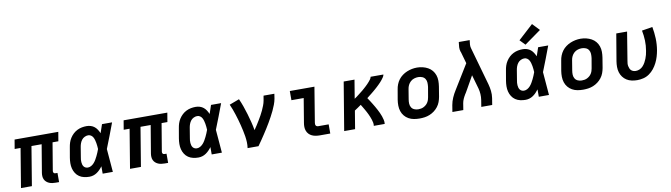

<svg xmlns="http://www.w3.org/2000/svg" viewBox="-38 -1431 7275 2081"><g transform="rotate(-10 3600.0 -390.5)"><path d="M450 8Q431 8 412.5 5.5Q394 3 377.5 -4Q361 -11 347.5 -23Q334 -35 326.5 -51.5Q319 -68 318 -87Q317 -106 320 -124L371 -429H259L188 0H68L139 -429H74L91 -530H572L555 -429H491L440 -124Q439 -118 440 -112Q441 -106 444.5 -101.5Q448 -97 454 -95Q460 -93 467 -93H486V8Z M821 8Q791 8 762 1.5Q733 -5 709.5 -21Q686 -37 670.5 -61.5Q655 -86 648 -114Q641 -142 641.5 -172.5Q642 -203 647 -233L666 -343Q670 -369 678 -394Q686 -419 701 -442.5Q716 -466 736.5 -485Q757 -504 781.5 -516Q806 -528 832 -533Q858 -538 884 -538Q908 -538 930.5 -531Q953 -524 970.5 -509.5Q988 -495 1000 -476Q1012 -457 1021 -436Q1029 -459 1037 -482.5Q1045 -506 1053 -530H1164Q1138 -461 1112 -392.5Q1086 -324 1058 -255Q1064 -192 1068.5 -128Q1073 -64 1079 0H967Q967 -20 967 -40.5Q967 -61 967 -81Q954 -63 938 -46.5Q922 -30 903.5 -17.5Q885 -5 864 1.5Q843 8 821 8ZM821 -93Q841 -93 859 -103.5Q877 -114 890.5 -129.5Q904 -145 914 -162.5Q924 -180 933 -198Q942 -216 949.5 -234.5Q957 -253 964 -272Q963 -289 961.5 -306Q960 -323 957 -339.5Q954 -356 949.5 -372.5Q945 -389 937 -403.5Q929 -418 915 -427.5Q901 -437 884 -437Q864 -437 844.5 -427.5Q825 -418 812.5 -401.5Q800 -385 793 -365.5Q786 -346 783 -327L765 -217Q762 -203 761 -189.5Q760 -176 761 -162.5Q762 -149 765.5 -136.5Q769 -124 776.5 -114Q784 -104 796 -98.5Q808 -93 821 -93Z M1650 8Q1631 8 1612.5 5.5Q1594 3 1577.5 -4Q1561 -11 1547.5 -23Q1534 -35 1526.5 -51.5Q1519 -68 1518 -87Q1517 -106 1520 -124L1571 -429H1459L1388 0H1268L1339 -429H1274L1291 -530H1772L1755 -429H1691L1640 -124Q1639 -118 1640 -112Q1641 -106 1644.5 -101.5Q1648 -97 1654 -95Q1660 -93 1667 -93H1686V8Z M2021 8Q1991 8 1962 1.5Q1933 -5 1909.5 -21Q1886 -37 1870.5 -61.5Q1855 -86 1848 -114Q1841 -142 1841.5 -172.5Q1842 -203 1847 -233L1866 -343Q1870 -369 1878 -394Q1886 -419 1901 -442.5Q1916 -466 1936.5 -485Q1957 -504 1981.5 -516Q2006 -528 2032 -533Q2058 -538 2084 -538Q2108 -538 2130.5 -531Q2153 -524 2170.5 -509.5Q2188 -495 2200 -476Q2212 -457 2221 -436Q2229 -459 2237 -482.5Q2245 -506 2253 -530H2364Q2338 -461 2312 -392.5Q2286 -324 2258 -255Q2264 -192 2268.5 -128Q2273 -64 2279 0H2167Q2167 -20 2167 -40.5Q2167 -61 2167 -81Q2154 -63 2138 -46.5Q2122 -30 2103.5 -17.5Q2085 -5 2064 1.5Q2043 8 2021 8ZM2021 -93Q2041 -93 2059 -103.5Q2077 -114 2090.5 -129.5Q2104 -145 2114 -162.5Q2124 -180 2133 -198Q2142 -216 2149.5 -234.5Q2157 -253 2164 -272Q2163 -289 2161.5 -306Q2160 -323 2157 -339.5Q2154 -356 2149.5 -372.5Q2145 -389 2137 -403.5Q2129 -418 2115 -427.5Q2101 -437 2084 -437Q2064 -437 2044.5 -427.5Q2025 -418 2012.5 -401.5Q2000 -385 1993 -365.5Q1986 -346 1983 -327L1965 -217Q1962 -203 1961 -189.5Q1960 -176 1961 -162.5Q1962 -149 1965.5 -136.5Q1969 -124 1976.5 -114Q1984 -104 1996 -98.5Q2008 -93 2021 -93Z M2562 0Q2567 -33 2565.5 -66Q2564 -99 2559 -131Q2554 -163 2547 -194.5Q2540 -226 2532.5 -257Q2525 -288 2516 -318.5Q2507 -349 2497.5 -379Q2488 -409 2477 -438.5Q2466 -468 2453 -497L2562 -538Q2581 -496 2596.5 -452Q2612 -408 2625.5 -362.5Q2639 -317 2650.5 -271.5Q2662 -226 2670 -179Q2686 -202 2701.5 -226Q2717 -250 2731.5 -274.5Q2746 -299 2760 -323.5Q2774 -348 2785.5 -373.5Q2797 -399 2807 -424.5Q2817 -450 2822 -477L2831 -530H2950L2942 -477Q2936 -445 2924 -413.5Q2912 -382 2897.5 -351Q2883 -320 2866.5 -290Q2850 -260 2833 -230.5Q2816 -201 2797.5 -172Q2779 -143 2760 -114Q2741 -85 2721.5 -56.5Q2702 -28 2682 0Z M3357 0Q3335 0 3313 -3.5Q3291 -7 3271.5 -16Q3252 -25 3237.5 -40.5Q3223 -56 3215.5 -76Q3208 -96 3207.5 -118.5Q3207 -141 3211 -163L3255 -429H3120V-530H3391L3328 -146Q3327 -138 3327 -130Q3327 -122 3330.5 -115Q3334 -108 3341.5 -104.5Q3349 -101 3357 -101H3472V0Z M3625 0 3713 -530H3832L3798 -325Q3811 -334 3823 -342.5Q3835 -351 3846.5 -360.5Q3858 -370 3870 -379Q3882 -388 3893.5 -397.5Q3905 -407 3916 -417Q3927 -427 3938 -437Q3949 -447 3959.5 -458Q3970 -469 3979.5 -480Q3989 -491 3998 -503.5Q4007 -516 4009 -530H4150Q4148 -515 4139 -502Q4130 -489 4120.5 -476.5Q4111 -464 4100 -452.5Q4089 -441 4078 -430Q4067 -419 4055.5 -408.5Q4044 -398 4032 -387.5Q4020 -377 4008 -367Q3996 -357 3983.5 -347Q3971 -337 3958.5 -327.5Q3946 -318 3934 -308Q3946 -291 3957.5 -273Q3969 -255 3980 -237Q3991 -219 4001.5 -201Q4012 -183 4022 -164Q4032 -145 4041 -125.5Q4050 -106 4057 -86Q4064 -66 4069 -44Q4074 -22 4071 0H3951Q3954 -18 3950.5 -35.5Q3947 -53 3942 -69Q3937 -85 3930.5 -100.5Q3924 -116 3917 -131.5Q3910 -147 3902 -161.5Q3894 -176 3885.5 -191Q3877 -206 3868.5 -220Q3860 -234 3851 -249Q3833 -236 3814.5 -223.5Q3796 -211 3778 -199L3745 0Z M4455 8Q4423 8 4392 2.5Q4361 -3 4334.5 -18Q4308 -33 4289 -56Q4270 -79 4260.5 -108Q4251 -137 4250.5 -169Q4250 -201 4255 -233L4274 -343Q4278 -371 4288.5 -398Q4299 -425 4316.5 -448.5Q4334 -472 4358.5 -490Q4383 -508 4410 -519Q4437 -530 4464.5 -535.5Q4492 -541 4521 -541Q4553 -541 4583.5 -533.5Q4614 -526 4640.5 -511.5Q4667 -497 4686 -474Q4705 -451 4715 -422Q4725 -393 4725 -361Q4725 -329 4720 -297L4702 -187Q4697 -159 4687 -132Q4677 -105 4659 -81.5Q4641 -58 4617 -40Q4593 -22 4566 -11Q4539 0 4511 4Q4483 8 4455 8ZM4457 -93Q4472 -93 4487 -95.5Q4502 -98 4516 -105Q4530 -112 4542.5 -122.5Q4555 -133 4563.5 -146.5Q4572 -160 4577 -174.5Q4582 -189 4584 -203L4603 -313Q4606 -337 4605 -360Q4604 -383 4592.5 -401.5Q4581 -420 4560 -428.5Q4539 -437 4516 -437Q4494 -437 4471.5 -430Q4449 -423 4431.5 -407Q4414 -391 4404 -370Q4394 -349 4391 -327L4373 -217Q4369 -194 4370 -171Q4371 -148 4382 -129.5Q4393 -111 4413.5 -102Q4434 -93 4457 -93Z M4816 0 4828 -74Q4835 -114 4852 -153Q4869 -192 4892 -228L5056 -495L5020 -622Q5019 -624 5018 -626.5Q5017 -629 5016 -631V-632Q5009 -654 5010 -678.5Q5011 -703 5015 -728L5016 -735H5136L5135 -728Q5132 -708 5130.5 -687.5Q5129 -667 5134 -649L5253 -228Q5263 -192 5267.5 -153Q5272 -114 5266 -74L5254 0H5134L5146 -74Q5151 -106 5149 -138.5Q5147 -171 5139 -201L5095 -355L5017 -217L4994 -177Q4992 -174 4989.5 -170.5Q4987 -167 4985 -164V-163Q4972 -142 4962 -119.5Q4952 -97 4948 -74L4936 0Z M5621 8Q5591 8 5562 1.5Q5533 -5 5509.5 -21Q5486 -37 5470.5 -61.5Q5455 -86 5448 -114Q5441 -142 5441.5 -172.5Q5442 -203 5447 -233L5466 -343Q5470 -369 5478 -394Q5486 -419 5501 -442.5Q5516 -466 5536.5 -485Q5557 -504 5581.5 -516Q5606 -528 5632 -533Q5658 -538 5684 -538Q5708 -538 5730.5 -531Q5753 -524 5770.5 -509.5Q5788 -495 5800 -476Q5812 -457 5821 -436Q5829 -459 5837 -482.5Q5845 -506 5853 -530H5964Q5938 -461 5912 -392.5Q5886 -324 5858 -255Q5864 -192 5868.5 -128Q5873 -64 5879 0H5767Q5767 -20 5767 -40.5Q5767 -61 5767 -81Q5754 -63 5738 -46.5Q5722 -30 5703.5 -17.5Q5685 -5 5664 1.5Q5643 8 5621 8ZM5621 -93Q5641 -93 5659 -103.5Q5677 -114 5690.5 -129.5Q5704 -145 5714 -162.5Q5724 -180 5733 -198Q5742 -216 5749.5 -234.5Q5757 -253 5764 -272Q5763 -289 5761.5 -306Q5760 -323 5757 -339.5Q5754 -356 5749.5 -372.5Q5745 -389 5737 -403.5Q5729 -418 5715 -427.5Q5701 -437 5684 -437Q5664 -437 5644.5 -427.5Q5625 -418 5612.5 -401.5Q5600 -385 5593 -365.5Q5586 -346 5583 -327L5565 -217Q5562 -203 5561 -189.5Q5560 -176 5561 -162.5Q5562 -149 5565.5 -136.5Q5569 -124 5576.5 -114Q5584 -104 5596 -98.5Q5608 -93 5621 -93ZM5723 -581 5667 -639 5831 -789 5905 -711Z M6255 8Q6223 8 6192 2.5Q6161 -3 6134.5 -18Q6108 -33 6089 -56Q6070 -79 6060.5 -108Q6051 -137 6050.5 -169Q6050 -201 6055 -233L6074 -343Q6078 -371 6088.5 -398Q6099 -425 6116.5 -448.5Q6134 -472 6158.5 -490Q6183 -508 6210 -519Q6237 -530 6264.5 -535.5Q6292 -541 6321 -541Q6353 -541 6383.5 -533.5Q6414 -526 6440.5 -511.5Q6467 -497 6486 -474Q6505 -451 6515 -422Q6525 -393 6525 -361Q6525 -329 6520 -297L6502 -187Q6497 -159 6487 -132Q6477 -105 6459 -81.5Q6441 -58 6417 -40Q6393 -22 6366 -11Q6339 0 6311 4Q6283 8 6255 8ZM6257 -93Q6272 -93 6287 -95.5Q6302 -98 6316 -105Q6330 -112 6342.5 -122.5Q6355 -133 6363.5 -146.5Q6372 -160 6377 -174.5Q6382 -189 6384 -203L6403 -313Q6406 -337 6405 -360Q6404 -383 6392.5 -401.5Q6381 -420 6360 -428.5Q6339 -437 6316 -437Q6294 -437 6271.5 -430Q6249 -423 6231.5 -407Q6214 -391 6204 -370Q6194 -349 6191 -327L6173 -217Q6169 -194 6170 -171Q6171 -148 6182 -129.5Q6193 -111 6213.5 -102Q6234 -93 6257 -93Z M6850 8Q6819 8 6789 1.5Q6759 -5 6734.5 -20.5Q6710 -36 6692.5 -59.5Q6675 -83 6666.5 -111.5Q6658 -140 6658 -171Q6658 -202 6663 -233L6713 -530H6832L6781 -217Q6778 -202 6777 -187.5Q6776 -173 6778.5 -159.5Q6781 -146 6786.5 -133Q6792 -120 6801.5 -111Q6811 -102 6824.5 -97.5Q6838 -93 6852 -93Q6873 -93 6894 -102Q6915 -111 6930.5 -128Q6946 -145 6957 -164.5Q6968 -184 6976 -204.5Q6984 -225 6989.5 -246Q6995 -267 6998 -288Q7008 -345 7006 -401Q7004 -457 6993 -512L7110 -531Q7122 -468 7124.5 -403.5Q7127 -339 7116 -273Q7110 -239 7100 -205.5Q7090 -172 7074 -140Q7058 -108 7035.5 -79.5Q7013 -51 6983 -30Q6953 -9 6918.5 -0.5Q6884 8 6850 8Z"/></g></svg>

Font: Iosevka Curly Extended
Style: Bold Italic
Weight: 700
Width: 7
Italic angle: -9°
Monospace: yes
Designer: Belleve Invis
Foundry: Belleve Invis
Version: Version 11.1.0; ttfautohint (v1.8.3)